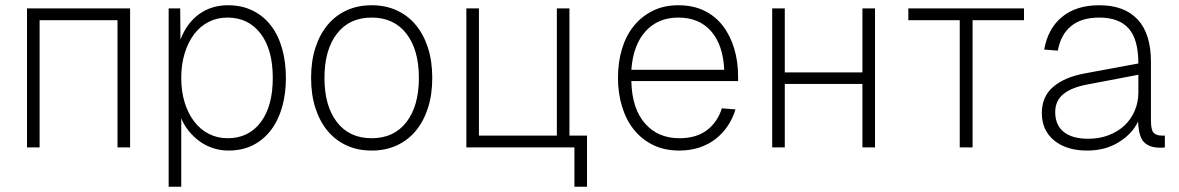

<svg xmlns="http://www.w3.org/2000/svg" viewBox="-20 -562 4496 732"><path d="M83 0V-530H476V0H428V-485H131V0Z M623 150V-530H667L668 -411Q692 -474 739 -508Q786 -542 849 -542Q902 -542 943.5 -521.5Q985 -501 1013 -464.5Q1041 -428 1055.5 -377Q1070 -326 1070 -265Q1070 -204 1055.5 -153.5Q1041 -103 1013 -66Q985 -29 944.5 -8.5Q904 12 851 12Q820 12 791.5 2.5Q763 -7 740 -24Q717 -41 699 -63.5Q681 -86 671 -111V150ZM848 -35Q928 -35 974 -96Q1020 -157 1020 -265Q1020 -373 973.5 -434Q927 -495 847 -495Q808 -495 775.5 -478.5Q743 -462 720 -431.5Q697 -401 684 -358.5Q671 -316 671 -265Q671 -214 684 -171.5Q697 -129 720.5 -98.5Q744 -68 776.5 -51.5Q809 -35 848 -35Z M1397 12Q1344 12 1301.5 -7.5Q1259 -27 1229 -63Q1199 -99 1182.5 -150Q1166 -201 1166 -265Q1166 -329 1182.5 -380Q1199 -431 1229 -467Q1259 -503 1301.5 -522.5Q1344 -542 1397 -542Q1450 -542 1492.5 -522.5Q1535 -503 1565 -467Q1595 -431 1611.5 -380Q1628 -329 1628 -265Q1628 -201 1611.5 -150Q1595 -99 1565 -63Q1535 -27 1492.5 -7.5Q1450 12 1397 12ZM1397 -35Q1482 -35 1529.5 -96.5Q1577 -158 1577 -265Q1577 -372 1529.5 -433.5Q1482 -495 1397 -495Q1312 -495 1264.5 -433.5Q1217 -372 1217 -265Q1217 -158 1264.5 -96.5Q1312 -35 1397 -35Z M2170 150V0H1758V-530H1806V-45H2103V-530H2151V-45H2218V150Z M2570 12Q2513 12 2469.5 -9.5Q2426 -31 2396.5 -68Q2367 -105 2351.5 -156Q2336 -207 2336 -265Q2336 -324 2351 -374.5Q2366 -425 2395.5 -462Q2425 -499 2468 -520.5Q2511 -542 2566 -542Q2622 -542 2664.5 -521.5Q2707 -501 2735.5 -464Q2764 -427 2779 -377.5Q2794 -328 2794 -269V-253H2387Q2389 -149 2438.5 -92Q2488 -35 2570 -35Q2635 -35 2675.5 -66Q2716 -97 2732 -149L2784 -145Q2774 -111 2754.5 -82Q2735 -53 2708 -32Q2681 -11 2646 0.5Q2611 12 2570 12ZM2741 -296Q2737 -390 2691.5 -442.5Q2646 -495 2566 -495Q2489 -495 2441.5 -443Q2394 -391 2387 -296Z M2924 0V-530H2972V-286H3268V-530H3316V0H3268V-242H2972V0Z M3639 0V-485H3443V-530H3884V-485H3688V0Z M4125 12Q4046 12 3999 -26.5Q3952 -65 3952 -131Q3952 -194 3995.5 -231Q4039 -268 4115 -282L4320 -320Q4320 -412 4283 -453.5Q4246 -495 4171 -495Q4103 -495 4063.5 -462.5Q4024 -430 4013 -369L3961 -373Q3975 -453 4029 -497.5Q4083 -542 4171 -542Q4267 -542 4317.5 -487.5Q4368 -433 4368 -326V-102Q4368 -67 4378 -56Q4388 -45 4410 -45H4421V0Q4416 1 4411 1Q4406 1 4401 1Q4363 1 4342 -19.5Q4321 -40 4319 -99Q4297 -52 4245.5 -20Q4194 12 4125 12ZM4129 -33Q4171 -33 4206.5 -46.5Q4242 -60 4267 -83.5Q4292 -107 4306 -139.5Q4320 -172 4320 -209V-277L4126 -240Q4066 -229 4034.5 -203.5Q4003 -178 4003 -135Q4003 -85 4035.5 -59Q4068 -33 4129 -33Z"/></svg>

Font: Geist ExtLt
Style: Regular
Weight: 400
Designer: Basement.studio, Andrés Briganti, Mateo Zaragoza
Foundry: Basement.studio, Vercel, Andrés Briganti, Guido Ferreyra, Mateo Zaragoza
Version: Version 1.401